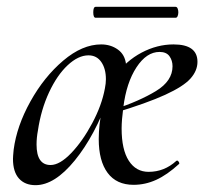

<svg xmlns="http://www.w3.org/2000/svg" viewBox="-20 -529 598 562"><path d="M18 -64Q18 -71 20 -91Q29 -160 69 -232Q109 -304 165 -351.5Q221 -399 276 -399Q304 -399 325 -384Q346 -369 349 -340Q342 -326 326 -298Q302 -252 299 -246Q258 -132 199 -59.5Q140 13 84 13Q53 13 35.5 -6.5Q18 -26 18 -64ZM287 -270Q290 -285 290 -297Q290 -328 276.5 -347.5Q263 -367 239 -367Q209 -367 178 -338Q147 -309 123.5 -258.5Q100 -208 91 -147Q87 -126 87 -106Q87 -46 128 -46Q155 -46 188.5 -81Q222 -116 250 -168.5Q278 -221 287 -270ZM269 -122Q269 -164 279 -211L315 -305Q349 -351 394.5 -375Q440 -399 488 -399Q558 -399 558 -348Q558 -322 537.5 -299Q517 -276 463.5 -251.5Q410 -227 314 -198L315 -209Q388 -233 436.5 -262.5Q485 -292 485 -335Q485 -352 476 -364.5Q467 -377 447 -377Q409 -377 379.5 -332Q350 -287 341 -215Q336 -177 336 -153Q336 -91 357 -58.5Q378 -26 415 -26Q461 -26 496 -58L498 -59Q501 -59 503.5 -55Q506 -51 504 -49Q469 -17 437 -2.5Q405 12 371 12Q321 12 295 -23Q269 -58 269 -122ZM253 -493Q253 -509 260 -509H494Q498 -509 500 -504Q502 -499 502 -493Q502 -487 500 -482Q498 -477 494 -477H260Q253 -477 253 -493Z"/></svg>

Font: Cormorant Garamond Medium
Style: Italic
Weight: 500
Italic angle: -10°
Designer: Christian Thalmann (Catharsis Fonts)
Foundry: Catharsis Fonts
Version: Version 4.000